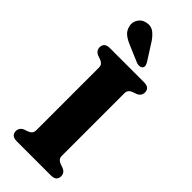

<svg xmlns="http://www.w3.org/2000/svg" viewBox="-296 -978 1020 1020"><g transform="rotate(45 214.0 -467.5)"><path d="M310 -115.5Q310 -100.5 317.2 -92.2Q324.5 -84 337 -79.5L358.5 -72Q384.5 -61 384.5 -34.5Q384.5 -18.5 374.2 -9.2Q364 0 343 0H85.5Q64.5 0 54.2 -9.2Q44 -18.5 44 -34.5Q44 -61 70 -72L91.5 -79.5Q104 -84 111 -92.2Q118 -100.5 118 -115.5V-584.5Q118 -599.5 111 -607.8Q104 -616 91.5 -620.5L70 -628Q44 -639 44 -665.5Q44 -681.5 54.2 -690.8Q64.5 -700 85.5 -700H343Q364 -700 374.2 -690.8Q384.5 -681.5 384.5 -665.5Q384.5 -639 358.5 -628L337 -620.5Q324.5 -616 317.2 -607.8Q310 -599.5 310 -584.5ZM225.5 -869 277.5 -787.5Q283 -778 285.5 -768.8Q288 -759.5 281.5 -751.5Q276 -744.5 265.2 -743.5Q254.5 -742.5 244.5 -746L155 -784Q121 -797.5 101.8 -813.5Q82.5 -829.5 77 -856Q71 -879.5 84.2 -902.8Q97.5 -926 126 -932.5Q158 -940 181.8 -921.5Q205.5 -903 225.5 -869Z"/></g></svg>

Font: Fraunces 28pt Soft Wonky
Style: Bold
Weight: 700
Version: Version 1.000;[b76b70a41]